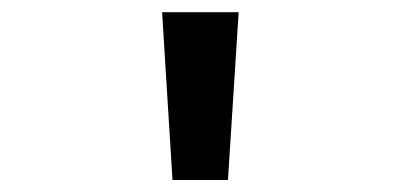

<svg xmlns="http://www.w3.org/2000/svg" viewBox="-20 -779 655 314"><path d="M352.8 -484.6H262.1L245.1 -759H370.3Z"/></svg>

Font: Fira Code Fixed Medium
Style: Regular
Weight: 500
Monospace: yes
Designer: Carrois Corporate, Edenspiekermann AG, Nikita Prokopov
Foundry: Carrois Corporate, Edenspiekermann AG, Nikita Prokopov
Version: Version 5.002